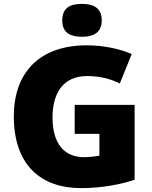

<svg xmlns="http://www.w3.org/2000/svg" viewBox="-20 -957 780 987"><path d="M401 -937C345 -937 300 -920 300 -852C300 -786 345 -768 401 -768C456 -768 503 -786 503 -852C503 -920 456 -937 401 -937ZM364 -418V-269H491V-157C474 -153 435 -149 412 -149C308 -149 250 -221 250 -354C250 -470 299 -566 427 -566C490 -566 545 -553 596 -528L657 -679C598 -705 515 -724 426 -724C182 -724 51 -583 51 -359C51 -109 190 10 396 10C500 10 598 -8 672 -33V-418Z"/></svg>

Font: Noto Sans Malayalam Black
Style: Regular
Weight: 900
Designer: Jelle Bosma - Monotype Design Team
Foundry: Monotype Imaging Inc.
Version: Version 2.104